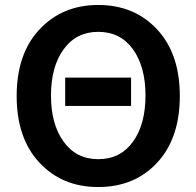

<svg xmlns="http://www.w3.org/2000/svg" viewBox="-20 -732 789 772"><path d="M507 -306H242V-420H507ZM375 20Q230 20 138.5 -78Q47 -176 47 -346Q47 -516 139 -614Q231 -712 375 -712Q520 -712 611.5 -614Q703 -516 703 -346Q703 -176 612 -78Q521 20 375 20ZM375 -604Q287 -604 236 -534Q185 -464 185 -348Q185 -232 236 -162Q287 -92 375 -92Q464 -92 514.5 -162Q565 -232 565 -348Q565 -464 514.5 -534Q464 -604 375 -604Z"/></svg>

Font: Repo
Style: DemiBold
Weight: 600
Designer: Stefan Peev
Foundry: Context Ltd
Version: Version 001.000